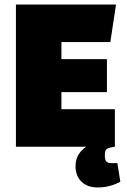

<svg xmlns="http://www.w3.org/2000/svg" viewBox="-20 -645 560 844"><path d="M250 -240V-165H485V0H50V-625H490L465 -460H250V-385H450V-240ZM409 179Q364 179 338 153.5Q312 128 312 85Q312 35 353.5 4Q395 -27 475 -37L485 0L474 2Q454 5 447.5 11.5Q441 18 441 35V40Q441 58 447.5 65Q454 72 471 72H496L509 154Q484 167 460 173Q436 179 409 179Z"/></svg>

Font: Changa ExtraBold
Style: Regular
Weight: 800
Designer: Eduardo Rodriguez Tunni
Foundry: Eduardo Rodriguez Tunni
Version: Version 3.002; ttfautohint (v1.8.2)